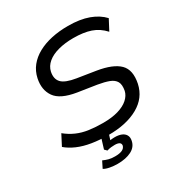

<svg xmlns="http://www.w3.org/2000/svg" viewBox="-205 -864 1146 1209"><g transform="rotate(-30 367.5 -259.5)"><path d="M341 9Q278 9 222 0Q166 -9 122.5 -28Q79 -47 49 -73L89 -150Q123 -122 162.5 -104.5Q202 -87 249 -80.5Q296 -74 350 -74Q414 -74 460 -87.5Q506 -101 533.5 -125.5Q561 -150 568 -181Q576 -223 563 -246Q550 -269 518.5 -281Q487 -293 439 -301L303 -322Q191 -340 153.5 -393.5Q116 -447 132 -524Q142 -571 170.5 -606.5Q199 -642 243 -666Q287 -690 342.5 -702Q398 -714 462 -714Q549 -714 610.5 -691.5Q672 -669 710 -628L670 -552Q630 -596 578.5 -613.5Q527 -631 453 -631Q393 -631 344 -618Q295 -605 264.5 -579.5Q234 -554 226 -518Q216 -469 242.5 -441Q269 -413 345 -401L478 -380Q589 -362 635 -316Q681 -270 662 -178Q652 -132 626 -97.5Q600 -63 557.5 -39Q515 -15 461 -3Q407 9 341 9ZM300 195Q273 195 245.5 190Q218 185 202 175L226 127Q246 136 264.5 141Q283 146 310 146Q343 146 361.5 137.5Q380 129 385 111Q387 96 376 89Q365 82 343 82Q331 82 316.5 83.5Q302 85 286 90L270 74L299 -20H354L329 58L306 48Q322 44 338 42Q354 40 368 40Q395 40 415 48Q435 56 444.5 72.5Q454 89 449 113Q441 154 401 174.5Q361 195 300 195Z"/></g></svg>

Font: Nunito Sans 7pt SemiExpanded
Style: Italic
Weight: 400
Width: 6
Italic angle: -9°
Designer: Vernon Adams
Foundry: Vernon Adams
Version: Version 3.101;gftools[0.9.27]